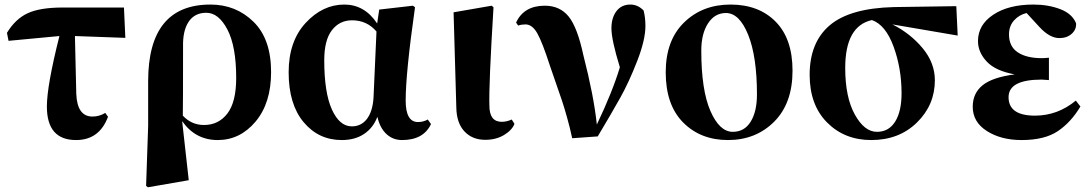

<svg xmlns="http://www.w3.org/2000/svg" viewBox="-20 -583 4674 822"><path d="M300.8 -428.7 306.6 -180.7Q310.5 -84 376 -84Q405.3 -84 430.7 -99.6L442.4 -83Q405.3 16.6 305.7 16.6Q180.7 16.6 180.7 -127Q180.7 -215.8 234.4 -428.7L16.6 -408.2L9.8 -442.4Q45.9 -502 98.6 -526.4Q151.4 -550.8 249 -550.8H510.7L516.6 -420.9Z M763.7 -400.4Q763.7 -128.9 762.7 -87.9Q799.8 -47.9 853.5 -47.9Q916 -47.9 953.6 -97.2Q991.2 -146.5 991.2 -249Q991.2 -384.8 953.6 -456.5Q916 -528.3 863.3 -528.3Q816.4 -528.3 791 -494.6Q765.6 -460.9 763.7 -400.4ZM614.3 -44.9V-235.4Q614.3 -563.5 880.9 -563.5Q990.2 -563.5 1065.4 -489.7Q1140.6 -416 1140.6 -274.4Q1140.6 -141.6 1074.2 -62.5Q1007.8 16.6 912.1 16.6Q816.4 16.6 759.8 -64.5L788.1 188.5L613.3 218.8L605.5 212.9Z M1579.1 -164.1 1591.8 -448.2Q1550.8 -496.1 1487.3 -496.1Q1433.6 -496.1 1400.9 -453.6Q1368.2 -411.1 1368.2 -325.2Q1368.2 -186.5 1400.9 -114.3Q1433.6 -42 1486.3 -42Q1526.4 -42 1550.8 -73.7Q1575.2 -105.5 1579.1 -164.1ZM1811.5 -71.3 1825.2 -51.8Q1793 16.6 1701.2 16.6Q1662.1 16.6 1634.3 -9.3Q1606.4 -35.2 1595.7 -83Q1578.1 -36.1 1539.1 -9.8Q1500 16.6 1443.4 16.6Q1343.8 16.6 1279.8 -60.1Q1215.8 -136.7 1215.8 -273.4Q1215.8 -406.2 1288.6 -484.9Q1361.3 -563.5 1454.1 -563.5Q1541 -563.5 1594.7 -482.4L1603.5 -542L1748 -558.6L1756.8 -551.8Q1716.8 -270.5 1716.8 -152.3Q1716.8 -60.5 1769.5 -60.5Q1792 -60.5 1811.5 -71.3Z M2057.6 15.6Q2002 15.6 1968.3 -20.5Q1934.6 -56.6 1933.6 -123L1921.9 -530.3L2085 -558.6L2092.8 -551.8Q2072.3 -216.8 2075.2 -130.9Q2075.2 -61.5 2127.9 -61.5Q2149.4 -61.5 2170.9 -71.3L2182.6 -52.7Q2171.9 -25.4 2137.7 -4.9Q2103.5 15.6 2057.6 15.6Z M2198.2 -473.6 2189.5 -486.3Q2222.7 -558.6 2312.5 -558.6Q2377 -558.6 2414.6 -512.2Q2452.1 -465.8 2477.5 -346.7Q2522.5 -171.9 2535.2 -49.8Q2601.6 -188.5 2633.8 -294.9Q2597.7 -412.1 2597.7 -461.9Q2597.7 -506.8 2619.1 -535.2Q2640.6 -563.5 2678.7 -563.5Q2710.9 -563.5 2735.4 -538.1Q2743.2 -507.8 2743.2 -471.7Q2743.2 -412.1 2708 -321.8Q2672.9 -231.4 2635.7 -165Q2598.6 -98.6 2539.1 1L2429.7 8.8Q2420.9 -33.2 2407.7 -80.1Q2394.5 -127 2386.2 -151.4Q2377.9 -175.8 2357.9 -233.4Q2337.9 -291 2334 -302.7Q2301.8 -402.3 2280.3 -440.4Q2258.8 -478.5 2229.5 -478.5Q2212.9 -478.5 2198.2 -473.6Z M3096.7 16.6Q2979.5 16.6 2904.8 -58.6Q2830.1 -133.8 2830.1 -273.4Q2830.1 -410.2 2908.7 -486.8Q2987.3 -563.5 3107.4 -563.5Q3228.5 -563.5 3300.8 -490.2Q3373 -417 3373 -280.3Q3373 -140.6 3294.4 -62Q3215.8 16.6 3096.7 16.6ZM3117.2 -18.6Q3167 -18.6 3193.8 -62Q3220.7 -105.5 3220.7 -178.7Q3220.7 -340.8 3183.1 -434.1Q3145.5 -527.3 3087.9 -527.3Q3040 -527.3 3011.2 -482.9Q2982.4 -438.5 2982.4 -366.2Q2982.4 -197.3 3021.5 -107.9Q3060.5 -18.6 3117.2 -18.6Z M3734.4 -18.6Q3785.2 -18.6 3812.5 -62.5Q3839.8 -106.4 3839.8 -183.6Q3839.8 -290 3805.7 -383.3Q3771.5 -476.6 3712.9 -497.1Q3598.6 -471.7 3598.6 -292Q3598.6 -167 3639.6 -92.8Q3680.7 -18.6 3734.4 -18.6ZM4080.1 -430.7 3800.8 -478.5Q3877.9 -439.5 3930.2 -376.5Q3982.4 -313.5 3982.4 -239.3Q3982.4 -133.8 3905.8 -58.6Q3829.1 16.6 3710 16.6Q3595.7 16.6 3521 -58.6Q3446.3 -133.8 3446.3 -262.7Q3446.3 -401.4 3532.2 -474.6Q3618.2 -547.9 3806.6 -552.7L4074.2 -556.6Z M4585.9 -152.3 4605.5 -127Q4565.4 -59.6 4508.8 -21.5Q4452.1 16.6 4353.5 16.6Q4265.6 16.6 4205.1 -22Q4144.5 -60.5 4144.5 -126Q4144.5 -183.6 4186.5 -217.8Q4228.5 -252 4324.2 -264.6Q4242.2 -279.3 4204.6 -319.3Q4167 -359.4 4167 -407.2Q4167 -476.6 4232.4 -520Q4297.9 -563.5 4404.3 -563.5Q4467.8 -563.5 4519 -543.9Q4570.3 -524.4 4586.9 -483.4Q4588.9 -457 4568.4 -438.5Q4547.9 -419.9 4515.6 -419.9Q4474.6 -419.9 4431.6 -465.8L4375 -527.3Q4342.8 -519.5 4321.3 -495.6Q4299.8 -471.7 4299.8 -435.5Q4299.8 -383.8 4337.4 -358.9Q4375 -334 4440.4 -334Q4451.2 -334 4470.7 -335.9V-240.2Q4449.2 -242.2 4439.5 -242.2Q4297.9 -242.2 4297.9 -167Q4297.9 -87.9 4411.1 -87.9Q4507.8 -87.9 4585.9 -152.3Z"/></svg>

Font: Bpmf Zihi Serif Heavy
Style: Heavy
Weight: 900
Foundry: But Ko
Version: Version 1.320